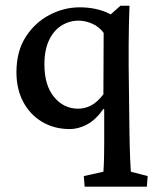

<svg xmlns="http://www.w3.org/2000/svg" viewBox="-20 -456 558 690"><path d="M284.2 214.8 281.2 176.8 351.6 161.1Q352.5 150.4 353 137.7Q353.5 125 354 106Q354.5 86.9 354.5 57.6V-63.5L351.6 -64.5Q325.2 -26.4 293.9 -9.3Q262.7 7.8 230.5 7.8Q174.8 7.8 131.3 -18.1Q87.9 -43.9 63.5 -89.8Q39.1 -135.7 39.1 -196.3Q39.1 -271.5 72.3 -323.2Q105.5 -375 157.7 -402.3Q210 -429.7 266.6 -429.7Q297.9 -429.7 326.2 -423.3Q354.5 -417 377.9 -404.3L413.1 -435.5H445.3Q444.3 -404.3 443.4 -370.1Q442.4 -335.9 442.4 -297.4Q442.4 -258.8 442.4 -215.8L445.3 22.5Q446.3 83 447.8 116.7Q449.2 150.4 450.2 161.1L510.7 176.8L507.8 214.8ZM260.7 -65.4Q285.2 -65.4 307.6 -77.1Q330.1 -88.9 351.6 -117.2L352.5 -337.9Q335.9 -360.4 311 -371.1Q286.1 -381.8 262.7 -381.8Q229.5 -381.8 201.2 -364.3Q172.9 -346.7 156.2 -311.5Q139.6 -276.4 139.6 -224.6Q139.6 -149.4 174.3 -107.4Q209 -65.4 260.7 -65.4Z"/></svg>

Font: Crimson Pro Medium
Style: Regular
Weight: 500
Designer: Jacques Le Bailly
Foundry: Baron von Fonthausen
Version: Version 1.003